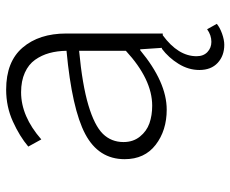

<svg xmlns="http://www.w3.org/2000/svg" viewBox="-84 -478 767 640"><g transform="rotate(-90 300.0 -158.5)"><path d="M522 147.9 540 180.2Q527.8 190.4 507.1 197.8Q486.3 205.1 470.2 205.1Q433.6 205.1 409.9 183.1Q386.2 161.1 386.2 122.1Q386.2 85.9 406.7 52.7Q427.2 19.5 457 -2.9H460L455.1 -75.2H452.1Q345.7 13.2 253.9 13.2Q184.6 13.2 136.7 -23.7Q88.9 -60.5 88.9 -127Q88.9 -213.9 172.6 -258.3Q256.3 -302.7 450.2 -320.8Q449.7 -352.1 442.6 -377.9Q435.5 -403.8 420.2 -425.5Q404.8 -447.3 377.2 -459.7Q349.6 -472.2 312 -472.2Q231.9 -472.2 154.8 -404.8L130.9 -448.2Q165 -477.1 214.4 -499.5Q263.7 -522 320.8 -522Q414.1 -522 460.9 -467Q507.8 -412.1 507.8 -321.8V0H502Q432.1 51.3 432.1 112.8Q432.1 135.7 446 148.9Q460 162.1 480 162.1Q502.4 162.1 522 147.9ZM450.2 -123V-278.8Q336.4 -268.1 268.6 -247.8Q200.7 -227.5 173.3 -199.5Q146 -171.4 146 -130.9Q146 -98.6 164.1 -76.2Q182.1 -53.7 208.5 -44.4Q234.9 -35.2 267.1 -35.2Q355 -35.2 450.2 -123Z"/></g></svg>

Font: Office Code Pro Light
Style: Regular
Weight: 300
Designer: Nathan Rutzky & Paul D. Hunt
Foundry: Adobe Systems Incorporated
Version: Version 1.004;PS 001.004;hotconv 1.0.70;makeotf.lib2.5.58329